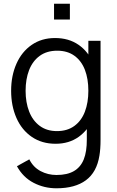

<svg xmlns="http://www.w3.org/2000/svg" viewBox="-20 -760 632 1035"><path d="M271.3 -654.7V-740H356.7V-654.7ZM284.3 255Q218 255 161.2 225.5Q104.3 196 71.3 136L138 99Q159.2 141.5 198.8 162.4Q238.3 183.3 284.7 183.3Q342.8 183.3 378.9 162Q415 140.7 431.7 98.8Q448.3 57 448 -8.3V-152.7H456.3V-540H522V-7.7Q522 43.5 516 78.7Q501.7 168.2 443.2 211.6Q384.8 255 284.3 255ZM279.7 15Q205.7 15 151.4 -22.1Q97.2 -59.2 68.6 -124.2Q40 -189.2 40 -270.7Q40 -351.7 68.6 -416.3Q97.2 -481 150.8 -518Q204.3 -555 276.7 -555Q350.7 -555 403.4 -518.5Q456.2 -482 483.1 -417.7Q510 -353.3 510 -270.7Q510 -188.8 483.1 -124.2Q456.2 -59.5 404.1 -22.2Q352 15 279.7 15ZM287 -53.3Q342.7 -53.3 380.7 -81Q418.7 -108.7 437.5 -157.7Q456.3 -206.7 456.3 -270.7Q456.3 -335.2 437.6 -383.7Q418.8 -432.2 381.2 -459.4Q343.5 -486.7 288.7 -486.7Q232.3 -486.7 194 -458.8Q155.7 -430.8 136.8 -382Q118 -333.2 118 -270.7Q118 -208 137.1 -158.8Q156.2 -109.7 194.2 -81.5Q232.2 -53.3 287 -53.3Z"/></svg>

Font: Manrope
Style: Regular
Weight: 400
Designer: Mikhail Sharanda
Foundry: Mikhail Sharanda
Version: Version 4.503